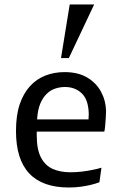

<svg xmlns="http://www.w3.org/2000/svg" viewBox="-20 -833 537 862"><path d="M426.3 -14.6Q409.2 -8.3 387.2 -2.9Q368.7 1.5 343.8 5.1Q318.8 8.8 289.1 8.8Q51.8 8.8 51.8 -244.6Q51.8 -315.4 68.4 -364.5Q85 -413.6 114.3 -445.8Q143.6 -478 183.6 -493.7Q223.6 -509.3 270 -509.3Q330.6 -509.3 371.6 -484.9Q412.6 -460.4 433.8 -420.7Q455.1 -380.9 456.1 -335.4Q456.1 -322.3 454.8 -302.5Q453.6 -282.7 451.9 -265.4Q450.2 -248 448.2 -242.2H145V-224.6Q145 -161.6 164.1 -125.5Q183.1 -89.4 217 -74.5Q251 -59.6 295.4 -59.6Q323.2 -59.6 348.4 -62.7Q373.5 -65.9 393.1 -69.8Q416 -74.2 435.5 -80.1ZM272 -442.4Q249 -442.4 227.8 -435.3Q206.5 -428.2 189.5 -411.6Q172.4 -395 160.9 -367.9Q149.4 -340.8 146.5 -296.9H377.4Q377.4 -306.2 377.9 -309.1Q378.4 -311.5 378.4 -316.9V-324.2Q376.5 -386.2 346.7 -414.3Q316.9 -442.4 272 -442.4ZM253.9 -572.3 293 -813H402.8L289.1 -572.3Z"/></svg>

Font: Mako
Style: Regular
Weight: 400
Designer: vernon adams
Foundry: vernon adams
Version: Version 1.100; ttfautohint (v1.8.4.7-5d5b);gftools[0.9.33]